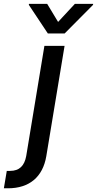

<svg xmlns="http://www.w3.org/2000/svg" viewBox="-117 -787 510 1011"><path d="M116.8 -545.5 21 34.8C11.7 85.2 -14.2 112.9 -64.3 112.9H-81.3L-96.6 204.2C-89.1 204.5 -82.4 204.5 -75.3 204.5C37.6 204.5 108.3 144.9 126.8 35.5L223 -545.5ZM34.8 -761.4 134.9 -610.8H223.4L372.9 -761.4L373.6 -766.7H277.3L188.9 -671.5L131.4 -766.7H35.5Z"/></svg>

Font: Margiela Sans Medium
Style: Italic
Weight: 500
Italic angle: -9.39999°
Designer: Stefan Endress, Andreas Faust
Version: Version 1.100;FEAKit 1.0